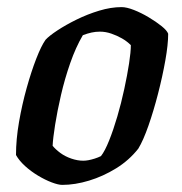

<svg xmlns="http://www.w3.org/2000/svg" viewBox="-20 -520 513 540"><path d="M155 0Q144 0 125.5 -7Q107 -14 87 -26Q67 -38 50.5 -53Q34 -68 25 -84Q25 -128 33.5 -177Q42 -226 55 -272.5Q68 -319 82 -355Q96 -391 108 -408Q118 -419 141.5 -434.5Q165 -450 195.5 -465Q226 -480 259 -490Q292 -500 322 -500Q336 -500 356.5 -492Q377 -484 398 -471.5Q419 -459 434.5 -446.5Q450 -434 453 -425Q453 -395 445 -350Q437 -305 424.5 -256.5Q412 -208 397.5 -166.5Q383 -125 369 -102Q343 -69 306.5 -46.5Q270 -24 230.5 -12Q191 0 155 0ZM214 -68Q221 -68 229 -69.5Q237 -71 246.5 -74Q256 -77 264 -81Q275 -95 287 -125Q299 -155 310 -192.5Q321 -230 329.5 -269.5Q338 -309 343 -341.5Q348 -374 348 -393Q337 -404 323 -412Q309 -420 293 -425.5Q277 -431 261 -431Q249 -431 237.5 -428.5Q226 -426 213 -421Q193 -387 177.5 -342.5Q162 -298 151.5 -252.5Q141 -207 135 -169Q129 -131 128 -110Q136 -100 149.5 -90Q163 -80 180.5 -74Q198 -68 214 -68Z"/></svg>

Font: Texturina 12pt SemiBold
Style: Italic
Weight: 600
Italic angle: -11°
Version: Version 1.002